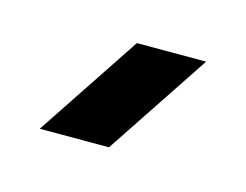

<svg xmlns="http://www.w3.org/2000/svg" viewBox="-38 -846 302 236"><g transform="rotate(15 113.0 -728.5)"><path d="M113 -795.3H201.1L113 -662.7H24.9Z"/></g></svg>

Font: Ulica
Style: Regular
Weight: 400
Version: Version